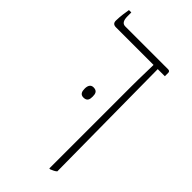

<svg xmlns="http://www.w3.org/2000/svg" viewBox="-212 -693 745 745"><g transform="rotate(45 160.0 -320.5)"><path d="M231 6H236C246 2 255 -2 261 -8L256 -564H295V-583C295 -589 291 -592 285 -592H50C35 -592 28 -603 28 -627V-647H15C13 -635 8 -606 8 -582C8 -570 14 -564 27 -564H233V-563C233 -530 231 -502 231 -444ZM109 -310C109 -295 113 -282 130 -282C150 -282 153 -295 153 -310C153 -325 150 -338 130 -338C114 -338 109 -325 109 -310Z"/></g></svg>

Font: Noto Serif Hebrew ExtraCondensed Thin
Style: Regular
Weight: 100
Width: 2
Designer: Monotype Design Team
Foundry: Monotype Imaging Inc.
Version: Version 2.004